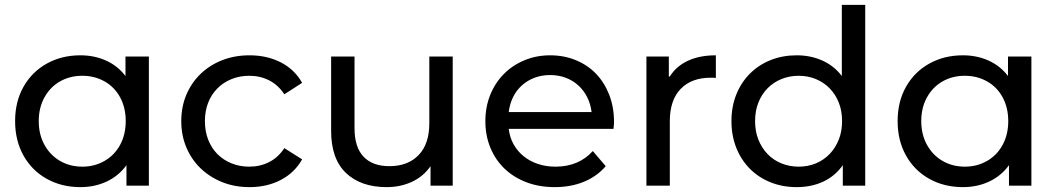

<svg xmlns="http://www.w3.org/2000/svg" viewBox="-20 -762 4344 788"><path d="M591 -530V0H499V-84Q467 -40 418 -17Q369 6 310 6Q233 6 172 -28Q111 -62 76.5 -123.5Q42 -185 42 -265Q42 -345 76.5 -406Q111 -467 172 -501Q233 -535 310 -535Q367 -535 415 -513.5Q463 -492 495 -450V-530ZM496 -265Q496 -320 473 -362.5Q450 -405 409 -428Q368 -451 318 -451Q267 -451 226.5 -428Q186 -405 162.5 -362.5Q139 -320 139 -265Q139 -210 162.5 -167.5Q186 -125 226.5 -101.5Q267 -78 318 -78Q368 -78 409 -101.5Q450 -125 473 -167.5Q496 -210 496 -265Z M724 -265Q724 -324 745 -373.5Q766 -423 803.5 -459Q841 -495 892 -515Q943 -535 1004 -535Q1076 -535 1132.5 -506Q1189 -477 1220 -422L1147 -375Q1122 -413 1085 -432Q1048 -451 1003 -451Q964 -451 930.5 -437.5Q897 -424 872.5 -399.5Q848 -375 834.5 -341Q821 -307 821 -265Q821 -223 834.5 -188.5Q848 -154 872.5 -129.5Q897 -105 930.5 -91.5Q964 -78 1003 -78Q1048 -78 1085 -97Q1122 -116 1147 -154L1220 -108Q1189 -53 1132.5 -23.5Q1076 6 1004 6Q943 6 892 -14.5Q841 -35 803.5 -71Q766 -107 745 -156.5Q724 -206 724 -265Z M1838 -530V0H1747V-80Q1718 -38 1671 -16Q1624 6 1567 6Q1461 6 1400 -52Q1339 -110 1339 -225V-530H1435V-236Q1435 -158 1472 -119Q1509 -80 1578 -80Q1654 -80 1698 -125.5Q1742 -171 1742 -256V-530Z M2498 -233H2068Q2072 -198 2088 -169.5Q2104 -141 2129.5 -120.5Q2155 -100 2188 -89Q2221 -78 2260 -78Q2355 -78 2413 -142L2466 -80Q2430 -38 2376.5 -16Q2323 6 2257 6Q2193 6 2140.5 -14Q2088 -34 2050.5 -70Q2013 -106 1992.5 -156Q1972 -206 1972 -265Q1972 -323 1992 -372.5Q2012 -422 2047.5 -458Q2083 -494 2132 -514.5Q2181 -535 2238 -535Q2295 -535 2343.5 -515Q2392 -495 2426.5 -459Q2461 -423 2480.5 -372.5Q2500 -322 2500 -262Q2500 -257 2499.5 -249.5Q2499 -242 2498 -233ZM2068 -302H2408Q2404 -335 2390 -363Q2376 -391 2353.5 -411.5Q2331 -432 2301.5 -443Q2272 -454 2238 -454Q2203 -454 2174 -443Q2145 -432 2122.5 -412Q2100 -392 2086 -364Q2072 -336 2068 -302Z M2729 -448Q2755 -490 2803 -512.5Q2851 -535 2918 -535V-442Q2914 -443 2908 -443H2896Q2818 -443 2773.5 -397Q2729 -351 2729 -264V0H2633V-530H2725V-448Z M3531 -742V0H3439V-84Q3407 -39 3358.5 -16.5Q3310 6 3250 6Q3192 6 3143 -13.5Q3094 -33 3058 -69Q3022 -105 3002 -155Q2982 -205 2982 -265Q2982 -325 3002 -374.5Q3022 -424 3058 -460Q3094 -496 3143 -515.5Q3192 -535 3250 -535Q3307 -535 3355 -513.5Q3403 -492 3435 -450V-742ZM3436 -265Q3436 -307 3422.5 -341Q3409 -375 3385 -399.5Q3361 -424 3328.5 -437.5Q3296 -451 3258 -451Q3220 -451 3187 -437.5Q3154 -424 3130 -399.5Q3106 -375 3092.5 -341Q3079 -307 3079 -265Q3079 -223 3092.5 -189Q3106 -155 3130 -130Q3154 -105 3187 -91.5Q3220 -78 3258 -78Q3296 -78 3328.5 -91.5Q3361 -105 3385 -130Q3409 -155 3422.5 -189Q3436 -223 3436 -265Z M4213 -530V0H4121V-84Q4089 -40 4040 -17Q3991 6 3932 6Q3855 6 3794 -28Q3733 -62 3698.5 -123.5Q3664 -185 3664 -265Q3664 -345 3698.5 -406Q3733 -467 3794 -501Q3855 -535 3932 -535Q3989 -535 4037 -513.5Q4085 -492 4117 -450V-530ZM4118 -265Q4118 -320 4095 -362.5Q4072 -405 4031 -428Q3990 -451 3940 -451Q3889 -451 3848.5 -428Q3808 -405 3784.5 -362.5Q3761 -320 3761 -265Q3761 -210 3784.5 -167.5Q3808 -125 3848.5 -101.5Q3889 -78 3940 -78Q3990 -78 4031 -101.5Q4072 -125 4095 -167.5Q4118 -210 4118 -265Z"/></svg>

Font: CMG Sans Medium
Style: Regular
Weight: 500
Designer: Julieta Ulanovsky
Foundry: Julieta Ulanovsky
Version: Version 7.200